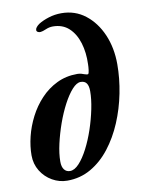

<svg xmlns="http://www.w3.org/2000/svg" viewBox="-82 -759 610 830"><g transform="rotate(-10 223.0 -344.5)"><path d="M146.2 14Q111.5 14 80.7 -3.6Q49.9 -21.2 31 -51.8Q12.2 -82.4 12.2 -120.4Q12.2 -159.5 22.6 -202.3Q33.1 -245.1 54.1 -286.1Q75.1 -327.1 106.2 -360.3Q137.3 -393.5 177.8 -413.2Q218.2 -432.9 267.6 -432.9Q277.8 -432.9 285.5 -430.6Q293.3 -428.3 298.4 -426.3Q302.9 -424.8 307.1 -423.9Q311.3 -423.1 314 -423.8Q317.6 -425.9 319.4 -440.9Q321.2 -455.9 321.2 -466.2Q323.2 -516.8 310.3 -559.5Q297.3 -602.2 269.7 -627.8Q242 -653.4 199.2 -653.4Q183.5 -653.4 168.2 -646.7Q152.9 -640 144.1 -639.2Q136.8 -638.3 131.4 -641.6Q126 -644.8 126 -650.4Q126 -656.4 131.1 -662.8Q136.1 -669.2 145 -675.3Q163.1 -686.6 189.6 -695Q216.1 -703.4 245.5 -703.4Q305.1 -703.4 350.1 -668.5Q395.1 -633.6 420.5 -575Q445.8 -516.4 445.8 -444.3Q445.8 -382.2 433 -317.4Q420.2 -252.6 395.2 -193.3Q370.1 -133.9 333.7 -87.1Q297.4 -40.4 250.3 -13.2Q203.2 14 146.2 14ZM164.8 -25Q184.7 -25 205.1 -47.2Q225.5 -69.3 244.3 -105.7Q263.1 -142 277.8 -185.5Q292.4 -228.9 301.2 -272.1Q310.1 -315.4 310.1 -349.9Q310.1 -373.2 302 -384.7Q293.9 -396.3 276.1 -396.3Q258.7 -396.3 238.7 -374.2Q218.7 -352 199.5 -315.7Q180.3 -279.3 164.8 -235.9Q149.4 -192.4 139.7 -149.6Q130 -106.8 130 -72.2Q130 -49.2 139.4 -37.1Q148.8 -25 164.8 -25Z"/></g></svg>

Font: EB Garamond
Style: Italic
Weight: 400
Italic angle: -17.2°
Designer: Georg Duffner and Octavio Pardo
Foundry: Georg Duffner
Version: Version 1.001